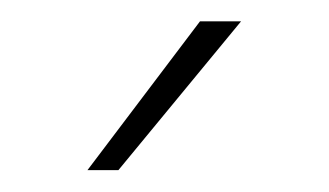

<svg xmlns="http://www.w3.org/2000/svg" viewBox="-20 -717 308 180"><path d="M62 -557.5H91L206 -697H167.5Z"/></svg>

Font: HK Grotesk ExtraLight
Style: Regular
Weight: 200
Designer: Alfredo Marco Pradil
Foundry: Hanken Design Co.
Version: Version 3.001;FEAKit 1.0